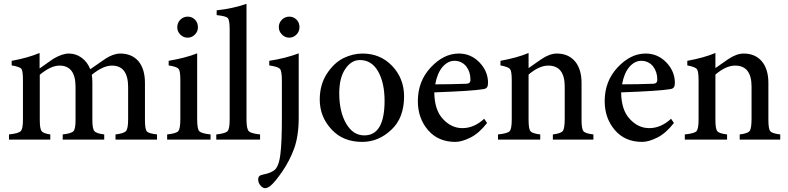

<svg xmlns="http://www.w3.org/2000/svg" viewBox="-20 -730 4123 1004"><path d="M801 0H584V-27Q628 -32 639 -45Q650 -57 650 -107V-274Q650 -387 565 -387Q519 -387 460 -339Q463 -321 463 -297V-101Q463 -56 474 -44Q484 -32 525 -27V0H308V-27Q353 -32 364 -44Q375 -55 375 -102V-276Q375 -387 291 -387Q246 -387 188 -339V-102Q188 -56 198 -44Q207 -32 243 -27V0H27V-27Q76 -32 88 -44Q100 -55 100 -103V-311Q100 -358 92 -370Q83 -381 41 -388V-412Q125 -427 187 -453V-372Q250 -417 258 -422Q305 -450 340 -450Q377 -450 407 -428Q437 -406 452 -368L533 -424Q574 -450 609 -450Q669 -450 704 -410Q738 -369 738 -296V-102Q738 -54 748 -43Q757 -32 801 -27Z M961 -533Q939 -533 923 -549Q907 -565 907 -587Q907 -611 923 -627Q939 -643 962 -643Q984 -643 1000 -627Q1015 -611 1015 -587Q1015 -565 999 -549Q983 -533 961 -533ZM1081 0H854V-27Q901 -32 912 -44Q923 -56 923 -107V-312Q923 -359 914 -370Q905 -381 862 -388V-412Q950 -427 1011 -451V-107Q1011 -56 1022 -44Q1033 -32 1081 -27Z M1340 0H1111V-27Q1158 -32 1170 -44Q1181 -56 1181 -105V-576Q1181 -625 1171 -636Q1161 -646 1113 -651V-676Q1197 -685 1269 -710V-105Q1269 -56 1281 -44Q1292 -32 1340 -27Z M1492 -533Q1470 -533 1454 -550Q1438 -566 1438 -588Q1438 -611 1454 -627Q1470 -643 1493 -643Q1515 -643 1531 -627Q1546 -611 1546 -588Q1546 -565 1530 -549Q1514 -533 1492 -533ZM1388 -388V-412Q1473 -425 1542 -451V-115Q1542 -19 1518 47Q1494 112 1456 167Q1418 222 1394 242Q1378 254 1366 254Q1354 254 1342 240Q1330 226 1330 208Q1330 188 1351 184Q1408 173 1424 150Q1440 128 1446 78Q1454 17 1454 -114V-307Q1454 -358 1444 -370Q1434 -381 1388 -388Z M1876 -450Q1969 -450 2031 -385Q2093 -319 2093 -226Q2093 -113 2026 -51Q1959 12 1874 12Q1773 12 1713 -54Q1652 -120 1652 -209Q1652 -287 1689 -344Q1726 -401 1776 -426Q1825 -450 1876 -450ZM1862 -416Q1817 -416 1786 -370Q1754 -324 1754 -242Q1754 -146 1790 -84Q1826 -22 1885 -22Q1991 -22 1991 -203Q1991 -297 1957 -357Q1923 -416 1862 -416Z M2512 -109 2527 -87Q2486 -34 2441 -11Q2395 12 2361 12Q2271 12 2218 -50Q2165 -112 2165 -201Q2165 -305 2232 -377Q2300 -450 2379 -450H2380Q2442 -450 2487 -404Q2532 -357 2532 -297Q2532 -281 2527 -274Q2522 -266 2508 -264Q2451 -254 2251 -247Q2252 -155 2296 -108Q2340 -60 2398 -60Q2459 -60 2512 -109ZM2356 -412Q2322 -412 2294 -380Q2266 -347 2256 -289Q2335 -289 2417 -292Q2440 -292 2440 -312Q2440 -314 2440 -315Q2440 -354 2418 -383Q2394 -412 2356 -412Z M3083 0H2871V-27Q2913 -32 2923 -45Q2933 -58 2933 -110V-277Q2933 -387 2847 -387Q2799 -387 2744 -340V-104Q2744 -55 2754 -44Q2763 -32 2805 -27V0H2584V-27Q2634 -32 2645 -44Q2656 -56 2656 -105V-311Q2656 -358 2647 -369Q2638 -380 2597 -388V-412Q2685 -428 2744 -453V-374Q2807 -418 2810 -420Q2854 -450 2892 -450Q2952 -450 2987 -409Q3021 -368 3021 -296V-104Q3021 -55 3031 -44Q3040 -32 3083 -27Z M3489 -109 3504 -87Q3463 -34 3418 -11Q3372 12 3338 12Q3248 12 3195 -50Q3142 -112 3142 -201Q3142 -305 3209 -377Q3277 -450 3356 -450H3357Q3419 -450 3464 -404Q3509 -357 3509 -297Q3509 -281 3504 -274Q3499 -266 3485 -264Q3428 -254 3228 -247Q3229 -155 3273 -108Q3317 -60 3375 -60Q3436 -60 3489 -109ZM3333 -412Q3299 -412 3271 -380Q3243 -347 3233 -289Q3312 -289 3394 -292Q3417 -292 3417 -312Q3417 -314 3417 -315Q3417 -354 3395 -383Q3371 -412 3333 -412Z M4060 0H3848V-27Q3890 -32 3900 -45Q3910 -58 3910 -110V-277Q3910 -387 3824 -387Q3776 -387 3721 -340V-104Q3721 -55 3731 -44Q3740 -32 3782 -27V0H3561V-27Q3611 -32 3622 -44Q3633 -56 3633 -105V-311Q3633 -358 3624 -369Q3615 -380 3574 -388V-412Q3662 -428 3721 -453V-374Q3784 -418 3787 -420Q3831 -450 3869 -450Q3929 -450 3964 -409Q3998 -368 3998 -296V-104Q3998 -55 4008 -44Q4017 -32 4060 -27Z"/></svg>

Font: Shafarik
Style: Regular
Weight: 400
Version: Version 1.001; ttfautohint (v1.8.4.7-5d5b)